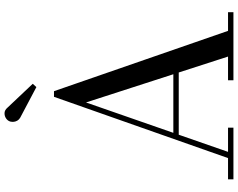

<svg xmlns="http://www.w3.org/2000/svg" viewBox="-118 -896 1015 818"><g transform="rotate(-90 389.0 -487.5)"><path d="M219 -233V-256H544V-233ZM409 -764.5 666 -23H745.5V0H455.5V-23H556.5L361 -628L150.5 -23H253.5V0H33.5V-23H124L385 -764.5ZM426.5 -839.5 296 -908.5Q288 -913 283.2 -921.2Q278.5 -929.5 278.2 -939.5Q278 -949.5 282.5 -957.5Q287.5 -966 297 -971Q306.5 -976 317.8 -975Q329 -974 338.5 -963L440.5 -855Z"/></g></svg>

Font: BodoniModa 10 Custom
Style: Regular
Weight: 400
Designer: Owen Earl
Foundry: indestructible type
Version: Version 2.005